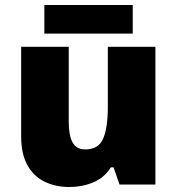

<svg xmlns="http://www.w3.org/2000/svg" viewBox="-20 -741 710 771"><path d="M604 -553V0H460L436 -69H425Q399 -27 354 -8.5Q309 10 258 10Q204 10 160 -11Q116 -32 90.5 -77Q65 -122 65 -193V-553H256V-251Q256 -197 271.5 -169Q287 -141 322 -141Q376 -141 394.5 -185Q413 -229 413 -311V-553ZM513 -721V-606H158V-721Z"/></svg>

Font: Noto Sans Thaana Black
Style: Regular
Weight: 900
Designer: David Williams
Foundry: Google Inc.
Version: Version 3.001; ttfautohint (v1.8.4.7-5d5b)